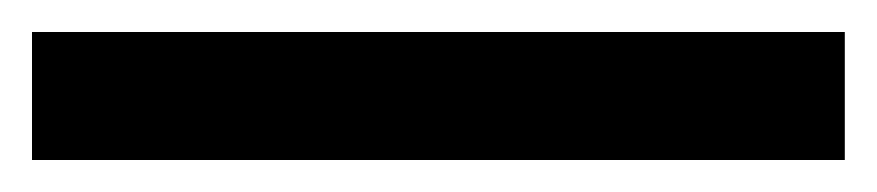

<svg xmlns="http://www.w3.org/2000/svg" viewBox="-20 70 548 120"><path d="M508 90V170H0V90Z"/></svg>

Font: Application
Style: Regular
Weight: 400
Designer: Wei Huang
Foundry: Wei Huang
Version: Version 0.012